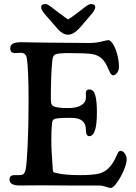

<svg xmlns="http://www.w3.org/2000/svg" viewBox="-20 -913 671 948"><path d="M365.2 -851.6Q373 -857.4 383.5 -865.7Q394 -874 399.2 -877.9Q404.3 -881.8 410.6 -886Q417 -890.1 421.1 -891.6Q425.3 -893.1 429.2 -893.1Q450.2 -893.1 450.2 -877.9Q450.2 -866.2 435.5 -847.7L373 -774.4Q342.3 -741.7 316.4 -741.7Q291.5 -741.7 268.1 -766.6L204.1 -839.8Q183.1 -863.8 183.1 -877.9Q183.1 -893.1 204.1 -893.1Q208 -893.1 212.2 -891.6Q216.3 -890.1 222.7 -886Q229 -881.8 234.1 -877.9Q239.3 -874 249.8 -865.7Q260.3 -857.4 268.1 -851.6Q306.6 -822.8 316.4 -816.9Q328.1 -823.7 365.2 -851.6ZM183.6 2Q162.1 2 130.9 2.4Q99.6 2.9 78.6 2.9Q26.9 2.9 26.9 -26.4Q26.9 -47.4 49.3 -48.3Q51.3 -48.3 66.2 -48.3Q81.1 -48.3 85 -49.3Q101.6 -50.8 106.7 -75.9Q111.8 -101.1 116.2 -189Q121.1 -291.5 121.1 -408.7Q121.1 -571.8 112.3 -627Q107.9 -650.9 85.4 -652.3Q79.6 -652.8 67.1 -651.6Q54.7 -650.4 50.3 -650.9Q41 -651.9 35.6 -657.7Q30.3 -663.6 30.3 -673.8Q30.3 -689.9 43.5 -697.3Q56.6 -704.6 86.4 -704.6Q101.6 -704.6 140.1 -703.6Q178.7 -702.6 204.6 -702.6Q235.4 -702.6 312.3 -701.7Q389.2 -700.7 418.9 -700.7Q453.1 -700.7 481 -707.8Q508.8 -714.8 515.1 -714.8Q525.4 -714.8 537.6 -696Q549.8 -677.2 558.6 -645.3Q567.4 -613.3 567.4 -580.6Q567.4 -565.9 558.1 -553.5Q548.8 -541 539.1 -541Q536.6 -541 534.4 -542Q532.2 -543 530 -545.4Q527.8 -547.9 526.1 -550Q524.4 -552.2 522.2 -556.9Q520 -561.5 518.3 -564.9Q516.6 -568.4 513.9 -574.5Q511.2 -580.6 509.3 -585Q497.6 -610.4 480.5 -625.7Q463.4 -641.1 435.1 -646Q405.3 -650.9 319.8 -650.9Q269 -650.9 254.6 -644.8Q240.2 -638.7 238.3 -615.2Q231 -542 231 -422.9Q231 -405.3 235.1 -397.5Q239.3 -389.6 249.5 -386.2Q270 -379.4 315.9 -379.4Q359.9 -379.4 381.8 -393.6Q403.8 -407.7 404.3 -431.2Q404.3 -436 404.1 -443.8Q403.8 -451.7 403.8 -455.6Q404.8 -471.2 420.9 -471.2Q442.4 -471.2 450.4 -442.6Q458.5 -414.1 458.5 -357.9Q458.5 -240.7 420.9 -240.7Q403.8 -240.7 403.8 -273.9Q403.8 -331.1 332 -331.1Q308.1 -331.1 294.7 -330.8Q281.2 -330.6 269.3 -329.3Q257.3 -328.1 252.7 -326.9Q248 -325.7 243.9 -322Q239.7 -318.4 238.8 -314.7Q237.8 -311 236.8 -303.7Q233.4 -276.9 233.4 -223.1Q233.4 -168.5 240.7 -75.2Q241.7 -66.4 244.1 -63.7Q246.6 -61 256.3 -59.1Q298.3 -48.3 374 -48.3Q438.5 -48.3 469.7 -56.2Q510.3 -66.4 537.6 -109.9Q545.4 -121.6 552.5 -137.9Q559.6 -154.3 564.2 -161.1Q568.8 -168 575.7 -168Q586.9 -168 596.2 -155Q605.5 -142.1 605.5 -126Q605.5 -106 591.1 -72Q576.7 -38.1 557.6 -11.5Q538.6 15.1 526.9 15.1Q519.5 15.1 502.2 9Q484.9 2.9 468.3 2.9H312Q290 2.9 247.3 2.4Q204.6 2 183.6 2Z"/></svg>

Font: Cooper* Medium
Style: Regular
Weight: 500
Designer: Owen Earl
Foundry: indestructible type*
Version: Version 0.001